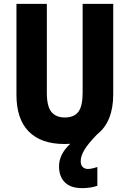

<svg xmlns="http://www.w3.org/2000/svg" viewBox="-20 -734 669 992"><path d="M397 99Q397 119 407.5 129Q418 139 434 139Q445 139 460 135.5Q475 132 483 129V226Q448 238 404 238Q345 238 315 208Q285 178 285 125Q285 63 343 9Q328 10 313 10Q192 10 128.5 -54.5Q65 -119 65 -244V-714H222V-254Q222 -185 245.5 -156Q269 -127 315 -127Q363 -127 385 -156.5Q407 -186 407 -255V-714H565V-247Q565 -105 482 -40Q436 7 416.5 39.5Q397 72 397 99Z"/></svg>

Font: Noto Sans Armenian Condensed ExtraBold
Style: Regular
Weight: 800
Width: 3
Designer: Monotype Design Team
Foundry: Monotype Imaging Inc.
Version: Version 2.008; ttfautohint (v1.8.4.7-5d5b)